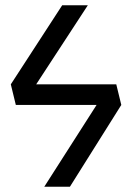

<svg xmlns="http://www.w3.org/2000/svg" viewBox="-20 -708 501 728"><path d="M420.9 -388.2 439.9 -310.1 245.1 0H147.9L346.2 -310.1H40L21 -388.2L215.8 -688H313L117.2 -388.2Z"/></svg>

Font: Fira Sans Book
Style: Regular
Weight: 350
Designer: Carrois Corporate & Edenspiekermann AG
Foundry: Carrois Corporate GbR & Edenspiekermann AG
Version: Version 4.203;PS 004.203;hotconv 1.0.88;makeotf.lib2.5.64775